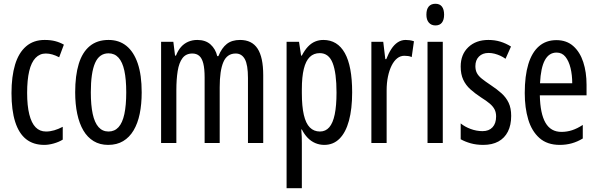

<svg xmlns="http://www.w3.org/2000/svg" viewBox="-20 -759 3171 1019"><path d="M215 10Q157 10 118.5 -20.5Q80 -51 60.5 -112.5Q41 -174 41 -265Q41 -353 60 -416Q79 -479 118.5 -513Q158 -547 217 -547Q249 -547 273.5 -540.5Q298 -534 319 -522L294 -455Q275 -465 257.5 -470Q240 -475 223 -475Q191 -475 168.5 -451.5Q146 -428 135 -381.5Q124 -335 124 -266Q124 -198 135.5 -152Q147 -106 169 -83.5Q191 -61 224 -61Q246 -61 268 -67.5Q290 -74 313 -86V-18Q292 -5 265 2.5Q238 10 215 10Z M732 -269Q732 -206 721.5 -155Q711 -104 689 -67Q667 -30 633.5 -10Q600 10 554 10Q510 10 477 -10Q444 -30 422.5 -66.5Q401 -103 390 -154.5Q379 -206 379 -269Q379 -358 398 -420Q417 -482 456.5 -514.5Q496 -547 556 -547Q612 -547 651 -515.5Q690 -484 711 -422.5Q732 -361 732 -269ZM462 -269Q462 -201 472 -154.5Q482 -108 503 -84.5Q524 -61 556 -61Q588 -61 609 -84Q630 -107 640 -153.5Q650 -200 650 -269Q650 -338 640 -384Q630 -430 609 -453Q588 -476 556 -476Q507 -476 484.5 -424.5Q462 -373 462 -269Z M1254 -547Q1317 -547 1347 -501Q1377 -455 1377 -360V0H1296V-345Q1296 -415 1279.5 -445Q1263 -475 1231 -475Q1185 -475 1165.5 -429.5Q1146 -384 1146 -296V0H1066V-348Q1066 -394 1059 -422Q1052 -450 1037.5 -462.5Q1023 -475 1001 -475Q967 -475 948.5 -450.5Q930 -426 923 -382Q916 -338 916 -281V0H835V-537H900L909 -464H914Q925 -492 941 -510Q957 -528 979 -537.5Q1001 -547 1027 -547Q1071 -547 1097.5 -523Q1124 -499 1133 -461H1139Q1157 -505 1184 -526Q1211 -547 1254 -547Z M1696 -547Q1771 -547 1810 -477.5Q1849 -408 1849 -269Q1849 -181 1832 -118.5Q1815 -56 1782 -23Q1749 10 1701 10Q1676 10 1653.5 0.5Q1631 -9 1613 -27.5Q1595 -46 1582 -72H1579Q1581 -51 1581.5 -33Q1582 -15 1582 0V240H1501V-537H1567L1578 -464H1582Q1597 -493 1614.5 -511.5Q1632 -530 1652.5 -538.5Q1673 -547 1696 -547ZM1677 -477Q1645 -477 1624 -456.5Q1603 -436 1592.5 -393.5Q1582 -351 1582 -285V-265Q1582 -195 1592.5 -149.5Q1603 -104 1624.5 -82.5Q1646 -61 1678 -61Q1708 -61 1727.5 -83.5Q1747 -106 1756.5 -152Q1766 -198 1766 -268Q1766 -372 1745.5 -424.5Q1725 -477 1677 -477Z M2133 -547Q2144 -547 2154.5 -545.5Q2165 -544 2177 -540L2165 -456Q2157 -460 2147 -461.5Q2137 -463 2126 -463Q2105 -463 2088 -449.5Q2071 -436 2058.5 -411Q2046 -386 2039 -352.5Q2032 -319 2032 -280V0H1951V-537H2014L2025 -445H2030Q2042 -476 2057 -499Q2072 -522 2091 -534.5Q2110 -547 2133 -547Z M2330 -537V0H2249V-537ZM2291 -739Q2314 -739 2325.5 -724Q2337 -709 2337 -681Q2337 -654 2325.5 -639Q2314 -624 2291 -624Q2269 -624 2256 -639Q2243 -654 2243 -681Q2243 -710 2255.5 -724.5Q2268 -739 2291 -739Z M2693 -144Q2693 -95 2675.5 -60.5Q2658 -26 2625 -8Q2592 10 2545 10Q2508 10 2478 1.5Q2448 -7 2425 -20V-104Q2447 -86 2478 -74.5Q2509 -63 2541 -63Q2575 -63 2594 -83.5Q2613 -104 2613 -141Q2613 -162 2605 -178Q2597 -194 2579.5 -209Q2562 -224 2533 -242Q2501 -263 2476.5 -285Q2452 -307 2438.5 -336Q2425 -365 2425 -406Q2425 -470 2465.5 -508.5Q2506 -547 2572 -547Q2606 -547 2635.5 -538Q2665 -529 2692 -512L2663 -447Q2649 -457 2634.5 -463.5Q2620 -470 2604.5 -474Q2589 -478 2573 -478Q2541 -478 2522 -459Q2503 -440 2503 -408Q2503 -387 2511 -371.5Q2519 -356 2537 -341.5Q2555 -327 2585 -307Q2617 -286 2641.5 -264Q2666 -242 2679.5 -213.5Q2693 -185 2693 -144Z M2933 -546Q2987 -546 3022.5 -514.5Q3058 -483 3075.5 -429.5Q3093 -376 3093 -309V-253H2845Q2847 -156 2875 -107.5Q2903 -59 2960 -59Q2989 -59 3016.5 -68Q3044 -77 3073 -96V-24Q3045 -7 3015 1.5Q2985 10 2951 10Q2884 10 2843 -26.5Q2802 -63 2783.5 -125Q2765 -187 2765 -265Q2765 -356 2784 -418.5Q2803 -481 2840.5 -513.5Q2878 -546 2933 -546ZM2934 -480Q2894 -480 2872 -440Q2850 -400 2846 -317H3017Q3017 -361 3008 -398Q2999 -435 2981 -457.5Q2963 -480 2934 -480Z"/></svg>

Font: Noto Sans Display ExtraCondensed
Style: Regular
Weight: 400
Width: 2
Version: Version 2.003